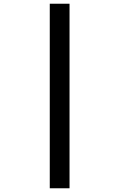

<svg xmlns="http://www.w3.org/2000/svg" viewBox="-20 -740 640 1030"><path d="M247 270V-720H353V270Z"/></svg>

Font: DM Mono Medium
Style: Regular
Weight: 500
Designer: Colophon Foundry
Foundry: Colophon Foundry
Version: Version 1.000; ttfautohint (v1.8.2.53-6de2)